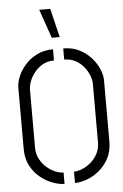

<svg xmlns="http://www.w3.org/2000/svg" viewBox="-61 -961 649 1009"><g transform="rotate(-5 263.5 -456.5)"><path d="M238 -766 185 -918H243L280 -766ZM293 5V-55Q313 -55 336.5 -64.5Q360 -74 381.5 -92Q403 -110 417.5 -136.5Q432 -163 432 -198V-504Q432 -527 422.5 -551Q413 -575 395 -597Q377 -619 351.5 -632.5Q326 -646 293 -646V-705Q341 -705 378 -686Q415 -667 440.5 -638Q466 -609 479 -577.5Q492 -546 492 -520V-197Q492 -145 471.5 -107Q451 -69 420 -44Q389 -19 355 -7Q321 5 293 5ZM238 5Q212 5 178 -7Q144 -19 112.5 -44Q81 -69 60.5 -107Q40 -145 40 -197V-520Q40 -547 53 -578.5Q66 -610 91.5 -639Q117 -668 154 -686.5Q191 -705 239 -705V-646Q206 -646 180.5 -632Q155 -618 137 -596Q119 -574 109.5 -549.5Q100 -525 100 -504V-198Q100 -164 114.5 -137.5Q129 -111 150.5 -92.5Q172 -74 195.5 -64.5Q219 -55 238 -55Z"/></g></svg>

Font: Stick No Bills Light
Style: Regular
Weight: 300
Version: Version 2.000